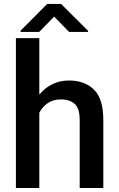

<svg xmlns="http://www.w3.org/2000/svg" viewBox="-20 -941 596 961"><path d="M176.8 -750V-467.3Q203.6 -500.5 241.5 -519.3Q279.3 -538.1 325.2 -538.1Q403.3 -538.1 450.2 -492.7Q497.1 -447.3 497.1 -339.4V0H378.9V-340.3Q378.9 -397.5 354.5 -420.4Q330.1 -443.4 284.7 -443.4Q246.1 -443.4 219.2 -425Q192.4 -406.7 176.8 -377V0H59.6V-750ZM285.6 -921.4 420.9 -786.6V-781.2H325.7L251 -857.9L176.3 -781.2H83V-787.6L216.3 -921.4Z"/></svg>

Font: Vazirmatn RD UI FD Medium
Style: Regular
Weight: 500
Designer: Saber Rastikerdar
Foundry: Saber Rastikerdar
Version: Version 33.003